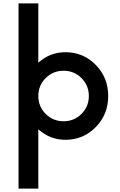

<svg xmlns="http://www.w3.org/2000/svg" viewBox="-20 -820 710 1140"><path d="M368.8 -510Q475 -510 548.8 -434.4Q622.5 -358.8 622.5 -250Q622.5 -141.2 548.8 -65.6Q475 10 368.8 10Q276.2 10 207.5 -52.5V300H90V-800H207.5V-447.5Q276.2 -510 368.8 -510ZM251.2 -143.8Q295 -100 357.5 -100Q420 -100 463.8 -143.8Q507.5 -187.5 507.5 -250Q507.5 -312.5 463.8 -356.2Q420 -400 357.5 -400Q295 -400 251.2 -356.2Q207.5 -312.5 207.5 -250Q207.5 -187.5 251.2 -143.8Z"/></svg>

Font: Now Medium
Style: Regular
Weight: 500
Designer: Alfredo Marco Pradil
Foundry: Alfredo Marco Pradil
Version: Version 1.002;PS 001.002;hotconv 1.0.88;makeotf.lib2.5.64775